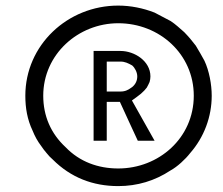

<svg xmlns="http://www.w3.org/2000/svg" viewBox="-20 -709 779 670"><path d="M718.8 -375C718.8 -414.1 710 -461.9 693.4 -497.1C688.5 -505.9 683.6 -514.6 678.7 -523.4C673.8 -532.2 668 -541 663.1 -549.8C657.2 -557.6 650.4 -565.4 643.6 -574.2C636.7 -582 629.9 -589.8 623 -596.7C615.2 -603.5 607.4 -610.4 599.6 -617.2C591.8 -624 584 -629.9 575.2 -635.7C556.6 -645.5 538.1 -655.3 519.5 -665C479.5 -680.7 435.5 -689.5 392.6 -689.5C215.8 -689.5 68.4 -551.8 68.4 -375C68.4 -332 75.2 -292 93.8 -252.9C101.6 -233.4 111.3 -215.8 124 -199.2C129.9 -190.4 135.7 -182.6 142.6 -174.8C149.4 -166 156.2 -159.2 164.1 -152.3C226.6 -89.8 303.7 -59.6 392.6 -59.6C459 -59.6 520.5 -78.1 575.2 -114.3C598.6 -127 627 -153.3 643.6 -174.8C692.4 -230.5 718.8 -301.8 718.8 -375ZM656.2 -375C656.2 -227.5 534.2 -121.1 392.6 -121.1C322.3 -121.1 257.8 -144.5 209 -195.3C157.2 -243.2 130.9 -304.7 130.9 -375C130.9 -519.5 252.9 -627.9 392.6 -627.9C537.1 -627.9 656.2 -519.5 656.2 -375ZM519.5 -217.8 440.4 -358.4C453.1 -367.2 462.9 -375 471.7 -381.8C480.5 -389.6 487.3 -396.5 492.2 -403.3C496.1 -410.2 499 -416 502 -422.9C503.9 -429.7 504.9 -435.5 504.9 -442.4C504.9 -496.1 449.2 -531.2 400.4 -531.2H306.6V-217.8H352.5V-353.5H398.4L429.7 -285.2C440.4 -262.7 450.2 -240.2 460.9 -217.8ZM459 -442.4C459 -427.7 453.1 -415 441.4 -405.3C427.7 -395.5 418 -389.6 400.4 -389.6H352.5V-494.1H400.4C416 -494.1 427.7 -488.3 441.4 -480.5C451.2 -471.7 459 -456.1 459 -442.4Z"/></svg>

Font: My Font
Style: Regular
Weight: 400
Designer: Alfredo Marco Pradil
Version: Version 0.001